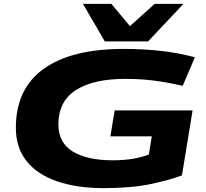

<svg xmlns="http://www.w3.org/2000/svg" viewBox="-20 -963 1063 993"><path d="M517 10Q377 10 274.5 -25.5Q172 -61 117 -130.5Q62 -200 62 -302Q62 -504 206 -607Q350 -710 618 -710Q721 -710 810.5 -700Q900 -690 988 -667L925 -519Q852 -536 782 -545.5Q712 -555 627 -555Q463 -555 372.5 -497Q282 -439 282 -320Q282 -224 357 -179Q432 -134 563 -134Q624 -134 671 -142.5Q718 -151 750 -164L765 -258H551L573 -392H976L921 -56Q855 -31 756.5 -10.5Q658 10 517 10ZM929 -943 746 -749H522L409 -943H556L652 -828L780 -943Z"/></svg>

Font: Georama ExtraExtended
Style: Bold Italic
Weight: 700
Width: 8
Italic angle: -9°
Designer: Jean-Baptiste Levee
Foundry: Production Type
Version: Version 1.000